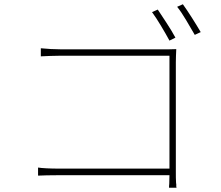

<svg xmlns="http://www.w3.org/2000/svg" viewBox="-20 -860 1040 903"><path d="M813 -828C840 -796 872 -736 896 -696L924 -709C900 -750 864 -807 840 -840ZM805 -683C784 -723 743 -783 722 -815L695 -803C719 -771 756 -708 777 -669ZM807 -567C807 -584 808 -608 809 -629C786 -628 768 -628 748 -628H267C236 -628 201 -630 172 -633V-595C191 -596 236 -598 268 -598H777V-67H256C217 -67 176 -69 159 -72V-34C180 -35 214 -36 257 -36H777C777 -21 776 -6 776 5C775 12 775 18 775 23H810C810 21 810 19 809 17V5C808 3 808 1 808 -1C807 -16 807 -33 807 -52Z"/></svg>

Font: SSpoqa Han Sans Neo Thin
Style: Regular
Weight: 100
Designer: [Spoqa Han Sans Neo] Dong-huui Kim  Younghwa Kang  Yujin Lee  [Noto Sans] Ryoko NISHIZUKA  (kana & ideographs); Paul D. 
Foundry: Spoqa (http://www.spoqa-han-sans.com)
Version: Version 1.000